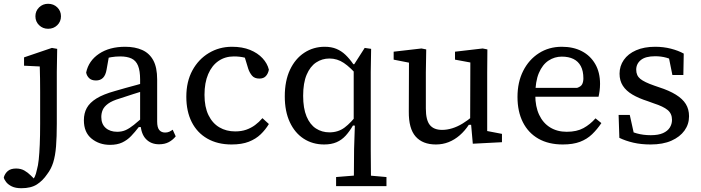

<svg xmlns="http://www.w3.org/2000/svg" viewBox="-93 -751 3704 1014"><path d="M20 243Q-11 243 -30.5 233.5Q-50 224 -60.5 210.5Q-71 197 -73 186Q-67 165 -51.5 152Q-36 139 -8 139Q17 139 35.5 149.5Q54 160 70 176L102 208L90 206H82H75Q85 194 91 181.5Q97 169 102 145Q108 125 111.5 92.5Q115 60 117 13Q119 -34 119 -99V-267Q119 -305 118.5 -336Q118 -367 117 -400L34 -404V-448L181 -498L209 -493L207 -371V-98Q207 -28 203 22Q199 72 188 107Q177 142 156 169Q133 203 102 223Q71 243 20 243ZM161 -599Q133 -599 113.5 -618Q94 -637 94 -665Q94 -693 113.5 -712Q133 -731 161 -731Q190 -731 209.5 -712Q229 -693 229 -665Q229 -637 209.5 -618Q190 -599 161 -599Z M488 14Q431 14 390.5 -19Q350 -52 350 -116Q350 -153 365.5 -181Q381 -209 416.5 -231Q452 -253 513 -270Q542 -279 570.5 -286.5Q599 -294 627.5 -302Q656 -310 684 -318V-277Q648 -266 612 -254.5Q576 -243 540 -231Q499 -219 478 -203.5Q457 -188 449.5 -170.5Q442 -153 442 -133Q442 -96 465 -75.5Q488 -55 526 -55Q551 -55 571 -64Q591 -73 614 -91.5Q637 -110 668 -137L675 -80H640Q620 -54 599.5 -32.5Q579 -11 552.5 1.5Q526 14 488 14ZM747 11Q704 11 677.5 -17Q651 -45 649 -100L647 -102V-331Q647 -377 636 -404Q625 -431 601.5 -442Q578 -453 542 -453Q517 -453 494 -449Q471 -445 446 -434L486 -474L470 -384Q465 -354 451 -340Q437 -326 414 -326Q390 -326 377.5 -338.5Q365 -351 362 -368Q375 -430 430 -467Q485 -504 568 -504Q620 -504 658 -487Q696 -470 716.5 -432.5Q737 -395 737 -331V-109Q737 -78 748 -64.5Q759 -51 779 -51Q792 -51 801.5 -55.5Q811 -60 819 -66L835 -31Q820 -12 798.5 -0.5Q777 11 747 11Z M1130 12Q1056 12 1002 -19Q948 -50 919.5 -106.5Q891 -163 891 -240Q891 -320 923 -379Q955 -438 1010 -471Q1065 -504 1132 -504Q1187 -504 1227.5 -487.5Q1268 -471 1293.5 -443.5Q1319 -416 1327 -383Q1323 -362 1311 -349Q1299 -336 1277 -336Q1251 -336 1238 -351.5Q1225 -367 1218 -388L1190 -480L1248 -429Q1225 -440 1199.5 -446.5Q1174 -453 1142 -453Q1096 -453 1061 -429Q1026 -405 1006.5 -359.5Q987 -314 987 -250Q987 -186 1008 -143Q1029 -100 1065.5 -78.5Q1102 -57 1149 -57Q1182 -57 1207.5 -66Q1233 -75 1254 -90.5Q1275 -106 1293 -127L1327 -96Q1309 -66 1283.5 -41.5Q1258 -17 1221 -2.5Q1184 12 1130 12Z M1682 232V184L1806 174H1834L1948 184V232ZM1619 12Q1558 12 1511 -18.5Q1464 -49 1437.5 -106Q1411 -163 1411 -242Q1411 -324 1438.5 -382.5Q1466 -441 1514 -472.5Q1562 -504 1622 -504Q1657 -504 1683.5 -493Q1710 -482 1731.5 -461.5Q1753 -441 1773 -412H1805L1800 -346Q1758 -395 1723 -418.5Q1688 -442 1647 -442Q1608 -442 1576.5 -421Q1545 -400 1526.5 -356.5Q1508 -313 1508 -245Q1508 -179 1526 -136Q1544 -93 1575.5 -72.5Q1607 -52 1647 -52Q1693 -52 1727 -77.5Q1761 -103 1799 -153L1803 -88H1771Q1753 -57 1732.5 -34.5Q1712 -12 1684.5 0Q1657 12 1619 12ZM1775 232Q1776 200 1776 167Q1776 134 1776.5 101Q1777 68 1777 36L1781 -86L1775 -93V-411L1778 -412L1833 -498L1867 -493L1865 -372V36Q1865 68 1865.5 101Q1866 134 1866 167Q1866 200 1867 232Z M2209 12Q2139 12 2102 -30Q2065 -72 2066 -162L2067 -448L2098 -414L1986 -436V-478L2133 -495L2158 -490L2156 -369V-178Q2156 -117 2177 -91Q2198 -65 2242 -65Q2268 -65 2295.5 -73.5Q2323 -82 2350 -98.5Q2377 -115 2403 -137L2411 -92H2383Q2362 -60 2335 -36.5Q2308 -13 2276.5 -0.5Q2245 12 2209 12ZM2404 8 2394 -105 2390 -106 2391 -421 2310 -436V-478L2456 -495L2481 -490L2480 -369V-59L2558 -44V0Z M2879 12Q2804 12 2750.5 -18.5Q2697 -49 2668.5 -105.5Q2640 -162 2640 -239Q2640 -317 2670 -376.5Q2700 -436 2753 -470Q2806 -504 2874 -504Q2935 -504 2980 -480.5Q3025 -457 3050.5 -413Q3076 -369 3076 -308Q3076 -289 3073.5 -270.5Q3071 -252 3068 -240H2693V-287H2955Q2976 -294 2982 -307Q2988 -320 2988 -337Q2988 -376 2974.5 -401.5Q2961 -427 2935.5 -439.5Q2910 -452 2874 -452Q2836 -452 2804 -431Q2772 -410 2753 -365.5Q2734 -321 2734 -249Q2734 -188 2754.5 -144.5Q2775 -101 2812.5 -78Q2850 -55 2900 -55Q2953 -55 2988.5 -74.5Q3024 -94 3052 -126L3083 -101Q3061 -68 3034 -42Q3007 -16 2970 -2Q2933 12 2879 12Z M3343 12Q3293 12 3252 2.5Q3211 -7 3178 -23L3174 -144H3233L3260 -22H3212V-72Q3236 -56 3270 -46.5Q3304 -37 3344 -37Q3384 -37 3408.5 -48Q3433 -59 3444.5 -77.5Q3456 -96 3456 -118Q3456 -151 3433 -170Q3410 -189 3360 -205L3327 -217Q3280 -232 3247 -251.5Q3214 -271 3196.5 -298Q3179 -325 3179 -362Q3179 -402 3201.5 -434.5Q3224 -467 3266.5 -485.5Q3309 -504 3367 -504Q3411 -504 3450 -494Q3489 -484 3518 -468L3516 -355H3458L3436 -464H3477V-423Q3453 -439 3425.5 -446.5Q3398 -454 3367 -454Q3316 -454 3291.5 -434Q3267 -414 3267 -383Q3267 -352 3288.5 -334.5Q3310 -317 3362 -299L3388 -290Q3441 -273 3476.5 -251Q3512 -229 3529 -201.5Q3546 -174 3546 -137Q3546 -95 3522 -61.5Q3498 -28 3453 -8Q3408 12 3343 12Z"/></svg>

Font: myMathFont
Style: Regular
Weight: 400
Designer: Ross Mills, John Hudson & Paul Hanslow, Tiro Typeworks Ltd; with prior portions MicroPress Inc., and Coen Hoffman. Math 
Foundry: Tiro Typeworks Ltd
Version: Version 2.13 b171